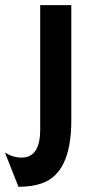

<svg xmlns="http://www.w3.org/2000/svg" viewBox="-90 -530 361 738"><path d="M-6.8 75.7Q64.5 75.7 64.5 -31.7V-510.3H184.1V-66.9Q184.1 138.2 67.4 175.8Q29.3 188 -19 188L-69.8 59.6L-68.8 57.1Q-41 75.7 -6.8 75.7Z"/></svg>

Font: Hammersmith One
Style: Regular
Weight: 400
Designer: Nicole Fally
Foundry: Nicole Fally
Version: Version 1.003